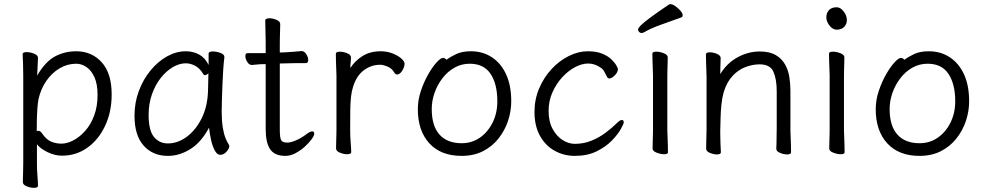

<svg xmlns="http://www.w3.org/2000/svg" viewBox="-20 -733 4745 925"><path d="M92 -368Q92 -399 91 -427Q90 -455 89 -472Q89 -482 108 -482Q125 -482 144 -474.5Q163 -467 163 -454Q163 -448 162 -432Q161 -416 160.5 -398.5Q160 -381 159 -369Q199 -437 245.5 -461.5Q292 -486 347 -486Q422 -486 470 -433Q518 -380 518 -278Q518 -194 486.5 -127Q455 -60 401 -21.5Q347 17 279 17Q244 17 209 0Q174 -17 158 -38V56Q158 87 160.5 116Q163 145 163 162Q163 172 143 172Q127 172 108.5 164.5Q90 157 90 144Q90 132 91 106.5Q92 81 92 55ZM157 -101Q161 -103 164 -103Q175 -103 185 -87Q205 -59 228 -50Q251 -41 276 -41Q303 -41 333 -56.5Q363 -72 390 -102Q417 -132 433.5 -176Q450 -220 450 -276Q450 -328 435 -361Q420 -394 396.5 -410Q373 -426 347 -426Q305 -426 267.5 -404Q230 -382 203 -343Q176 -304 165 -253Q162 -237 160 -209Q158 -181 157.5 -152Q157 -123 157 -101Z M1061 -457Q1058 -435 1055.5 -398.5Q1053 -362 1051.5 -321.5Q1050 -281 1049 -246Q1048 -211 1048 -193Q1048 -179 1049.5 -151.5Q1051 -124 1058.5 -93Q1066 -62 1083 -35Q1085 -31 1085 -29Q1085 -18 1071.5 -2.5Q1058 13 1041 13Q1026 13 1014.5 -8.5Q1003 -30 996.5 -60.5Q990 -91 987 -118Q950 -48 897.5 -15Q845 18 789 18Q716 18 672 -31.5Q628 -81 628 -175Q628 -239 649 -295Q670 -351 705.5 -394Q741 -437 785 -461.5Q829 -486 875 -486Q910 -486 939 -470.5Q968 -455 985 -420V-475Q985 -485 1006 -485Q1023 -485 1042 -478Q1061 -471 1061 -459ZM984 -380Q975 -371 967 -371Q963 -371 960 -375Q943 -404 920.5 -416Q898 -428 875 -428Q844 -428 812.5 -409.5Q781 -391 754.5 -357.5Q728 -324 712 -278.5Q696 -233 696 -180Q696 -104 722 -73Q748 -42 788 -42Q836 -42 879 -73.5Q922 -105 950.5 -161Q979 -217 982 -291Q983 -305 983 -330Q983 -355 984 -380Z M1260 -424H1255Q1233 -424 1221 -422.5Q1209 -421 1194 -420H1193Q1180 -420 1171 -435Q1162 -450 1162 -463Q1162 -477 1173 -477H1260V-528Q1260 -538 1259.5 -559Q1259 -580 1258.5 -602Q1258 -624 1258 -635Q1258 -640 1264 -642.5Q1270 -645 1278 -645Q1294 -645 1312 -637.5Q1330 -630 1330 -617Q1330 -609 1329.5 -592.5Q1329 -576 1328.5 -558Q1328 -540 1328 -528V-480L1356 -481Q1374 -482 1398 -484Q1422 -486 1432 -487H1433Q1446 -487 1455.5 -472Q1465 -457 1465 -444Q1465 -429 1453 -429Q1443 -429 1415 -429Q1387 -429 1367 -428L1328 -427V-108Q1328 -68 1335 -57Q1342 -46 1364 -46Q1381 -46 1406.5 -57Q1432 -68 1457 -87Q1474 -100 1484 -100Q1494 -100 1494 -89Q1494 -80 1481.5 -62.5Q1469 -45 1448.5 -26.5Q1428 -8 1403.5 5Q1379 18 1355 18Q1303 18 1281.5 -14Q1260 -46 1260 -110Z M1601 -367Q1601 -377 1600 -398Q1599 -419 1598.5 -441Q1598 -463 1598 -474Q1598 -484 1618 -484Q1634 -484 1652.5 -476.5Q1671 -469 1671 -456Q1671 -446 1669.5 -434Q1668 -422 1668 -405Q1688 -438 1725 -462Q1762 -486 1814 -486Q1844 -486 1870 -476Q1896 -466 1912.5 -452Q1929 -438 1929 -426Q1929 -410 1917.5 -392Q1906 -374 1893 -374Q1885 -374 1879 -384Q1869 -403 1847.5 -412Q1826 -421 1811 -421Q1769 -421 1733.5 -395Q1698 -369 1681 -315Q1674 -293 1671 -266Q1668 -239 1667.5 -201Q1667 -163 1667 -106Q1667 -75 1669.5 -46Q1672 -17 1672 0Q1672 10 1652 10Q1636 10 1617.5 2.5Q1599 -5 1599 -18Q1599 -26 1599.5 -44.5Q1600 -63 1600.5 -81Q1601 -99 1601 -106Z M2131 -445Q2151 -460 2179 -473Q2207 -486 2249 -486Q2306 -486 2350 -457Q2394 -428 2418.5 -374.5Q2443 -321 2443 -245Q2443 -197 2427.5 -150.5Q2412 -104 2381.5 -65.5Q2351 -27 2306.5 -4.5Q2262 18 2204 18Q2104 18 2048.5 -42.5Q1993 -103 1993 -207Q1993 -251 2007.5 -294.5Q2022 -338 2042.5 -374Q2063 -410 2083 -432Q2103 -454 2114 -454Q2124 -454 2131 -445ZM2204 -43Q2253 -43 2291.5 -69.5Q2330 -96 2353 -142Q2376 -188 2376 -245Q2376 -328 2343.5 -377Q2311 -426 2243 -426Q2203 -426 2169.5 -407Q2136 -388 2111.5 -356Q2087 -324 2073.5 -285.5Q2060 -247 2060 -208Q2060 -126 2097.5 -84.5Q2135 -43 2204 -43Z M2985 -143Q2985 -137 2971 -111.5Q2957 -86 2928 -56Q2899 -26 2854.5 -4Q2810 18 2749 18Q2697 18 2652.5 -6.5Q2608 -31 2581.5 -78.5Q2555 -126 2555 -194Q2555 -254 2577.5 -307Q2600 -360 2637 -400Q2674 -440 2720 -463Q2766 -486 2812 -486Q2853 -486 2881 -474.5Q2909 -463 2925.5 -447Q2942 -431 2949.5 -417.5Q2957 -404 2957 -401Q2957 -385 2942 -370Q2927 -355 2915 -355Q2909 -355 2906 -360Q2899 -374 2892 -387Q2885 -400 2874 -407Q2845 -427 2814 -427Q2783 -427 2749.5 -409Q2716 -391 2687.5 -359.5Q2659 -328 2641 -287Q2623 -246 2623 -199Q2623 -147 2642.5 -111.5Q2662 -76 2691 -58Q2720 -40 2749 -40Q2792 -40 2829 -55Q2866 -70 2897.5 -93.5Q2929 -117 2952 -140Q2967 -155 2976 -155Q2985 -155 2985 -143Z M3262 -649Q3213 -631 3164.5 -614Q3116 -597 3082 -577Q3076 -574 3071 -574Q3064 -574 3059 -579Q3054 -584 3054 -591Q3054 -597 3066 -609.5Q3078 -622 3110.5 -646.5Q3143 -671 3204 -712Q3206 -713 3210 -713Q3220 -713 3233.5 -703.5Q3247 -694 3258 -681.5Q3269 -669 3269 -659Q3269 -652 3262 -649ZM3126 -368Q3126 -378 3125 -399Q3124 -420 3123.5 -442Q3123 -464 3123 -475Q3123 -484 3142 -484Q3159 -484 3178 -476.5Q3197 -469 3197 -457Q3197 -449 3196.5 -432.5Q3196 -416 3195.5 -398Q3195 -380 3195 -368V-105Q3195 -99 3196 -78Q3197 -57 3197.5 -34Q3198 -11 3198 1Q3198 10 3179 10Q3163 10 3143.5 2.5Q3124 -5 3124 -17Q3124 -25 3124.5 -43.5Q3125 -62 3125.5 -80Q3126 -98 3126 -105Z M3720 -17Q3721 -25 3721 -44Q3721 -63 3721.5 -83.5Q3722 -104 3722 -115V-293Q3722 -352 3706 -387.5Q3690 -423 3640 -423Q3606 -423 3571.5 -410Q3537 -397 3509 -367Q3481 -337 3466 -287Q3459 -262 3455.5 -228.5Q3452 -195 3451.5 -162Q3451 -129 3450 -105V-89Q3450 -65 3451 -42Q3452 -19 3453 1Q3453 11 3434 11Q3418 11 3400 3.5Q3382 -4 3382 -17Q3382 -25 3382.5 -46Q3383 -67 3383.5 -87.5Q3384 -108 3384 -115V-364Q3384 -374 3383 -395Q3382 -416 3381.5 -438Q3381 -460 3381 -471Q3381 -481 3400 -481Q3416 -481 3434 -473.5Q3452 -466 3452 -453Q3452 -453 3451.5 -439Q3451 -425 3450.5 -407Q3450 -389 3450 -376Q3482 -429 3533.5 -457Q3585 -485 3640 -485Q3688 -485 3717.5 -467.5Q3747 -450 3762.5 -422Q3778 -394 3783 -361Q3788 -328 3788 -297V-105Q3788 -99 3789 -78Q3790 -57 3790.5 -34Q3791 -11 3791 1Q3791 11 3772 11Q3756 11 3738 3.5Q3720 -4 3720 -16Z M4060 -636Q4060 -617 4047 -603.5Q4034 -590 4011 -590Q3992 -590 3976.5 -609.5Q3961 -629 3961 -650Q3961 -670 3973.5 -684Q3986 -698 4011 -698Q4029 -698 4044.5 -678Q4060 -658 4060 -636ZM3977 -368Q3977 -378 3976 -399Q3975 -420 3974.5 -442Q3974 -464 3974 -475Q3974 -484 3993 -484Q4010 -484 4029 -476.5Q4048 -469 4048 -457Q4048 -449 4047.5 -432.5Q4047 -416 4046.5 -398Q4046 -380 4046 -368V-105Q4046 -99 4047 -78Q4048 -57 4048.5 -34Q4049 -11 4049 1Q4049 10 4030 10Q4014 10 3994.5 2.5Q3975 -5 3975 -17Q3975 -25 3975.5 -43.5Q3976 -62 3976.5 -80Q3977 -98 3977 -105Z M4337 -445Q4357 -460 4385 -473Q4413 -486 4455 -486Q4512 -486 4556 -457Q4600 -428 4624.5 -374.5Q4649 -321 4649 -245Q4649 -197 4633.5 -150.5Q4618 -104 4587.5 -65.5Q4557 -27 4512.5 -4.5Q4468 18 4410 18Q4310 18 4254.5 -42.5Q4199 -103 4199 -207Q4199 -251 4213.5 -294.5Q4228 -338 4248.5 -374Q4269 -410 4289 -432Q4309 -454 4320 -454Q4330 -454 4337 -445ZM4410 -43Q4459 -43 4497.5 -69.5Q4536 -96 4559 -142Q4582 -188 4582 -245Q4582 -328 4549.5 -377Q4517 -426 4449 -426Q4409 -426 4375.5 -407Q4342 -388 4317.5 -356Q4293 -324 4279.5 -285.5Q4266 -247 4266 -208Q4266 -126 4303.5 -84.5Q4341 -43 4410 -43Z"/></svg>

Font: Klee One SemiBold
Style: Regular
Weight: 600
Designer: Fontworks Inc.
Foundry: Fontworks Inc.
Version: Version 1.00;January 12, 2022;FontCreator 13.0.0.2683 64-bit